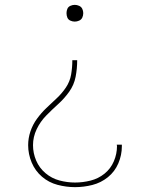

<svg xmlns="http://www.w3.org/2000/svg" viewBox="-20 -558 616 791"><path d="M288 -469Q297 -469 306 -473Q315 -477 319 -485.5Q323 -494 323 -504Q323 -513 319 -521.5Q315 -530 306 -534Q297 -538 288 -538Q279 -538 270 -534Q261 -530 257.5 -521.5Q254 -513 254 -504Q254 -494 257.5 -485.5Q261 -477 270 -473Q279 -469 288 -469ZM289 213Q325 213 360.5 204Q396 195 424.5 172Q453 149 467.5 115Q482 81 482 45Q482 41 482 38H461Q462 41 462 44Q462 76 449 106.5Q436 137 410.5 157.5Q385 178 353 186Q321 194 289 194Q257 194 225 185.5Q193 177 167.5 155.5Q142 134 129 103.5Q116 73 116 40Q116 6 131 -25.5Q146 -57 170 -81.5Q194 -106 219.5 -129Q245 -152 265 -180Q285 -208 291.5 -241.5Q298 -275 298 -310H278Q278 -280 273 -251Q268 -222 251.5 -197.5Q235 -173 213.5 -153Q192 -133 171 -113Q150 -93 132.5 -69Q115 -45 105.5 -17Q96 11 96 40Q96 77 110.5 111.5Q125 146 153 170Q181 194 217 203.5Q253 213 289 213Z"/></svg>

Font: Iosevka Sparkle Thin
Style: Regular
Weight: 100
Designer: Belleve Invis
Foundry: Belleve Invis
Version: Version 4.5.0; ttfautohint (v1.8.3)